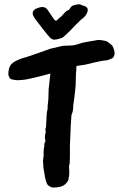

<svg xmlns="http://www.w3.org/2000/svg" viewBox="-20 -861 543 876"><path d="M225 -680Q211 -684 206 -692Q198 -700 173 -732Q134 -782 134 -785Q125 -802 132.5 -811.5Q140 -821 149 -823Q183 -838 198 -815Q200 -812 202.5 -808Q205 -804 208 -800Q221 -782 226 -774Q235 -759 246 -775Q259 -784 271 -798.5Q283 -813 295 -816Q307 -837 317 -837Q341 -844 348 -840Q355 -836 364 -834Q389 -826 376 -800Q371 -789 363 -782Q347 -770 328 -750Q269 -688 262 -688Q241 -680 225 -680ZM328 -541Q326 -523 326 -504Q326 -468 322 -439Q318 -410 317 -399.5Q316 -389 314 -379V-372Q314 -354 306 -336L303 -291L299 -196V-146Q299 -108 295 -105L296 -79V-68L295 -56Q295 -52 293 -52Q295 -40 283.5 -26.5Q272 -13 255 -9L237 -6Q233 -6 226 -5.5Q219 -5 214 -7Q209 -9 204 -12Q194 -18 190 -35Q187 -40 178 -96Q178 -108 176 -126L179 -150V-169Q179 -187 183 -194Q179 -200 188 -220Q181 -229 189 -260Q185 -273 189 -277Q191 -283 191 -305L192 -315Q192 -344 198 -368Q196 -371 198 -384Q200 -397 201 -415V-422Q202 -437 202 -454L203 -463Q203 -469 205.5 -487Q208 -505 210 -525H208Q102 -496 78 -496L61 -495Q46 -495 30 -500Q22 -504 18 -521Q18 -554 32.5 -569Q47 -584 87 -597Q97 -598 211 -639L254 -649Q266 -653 292 -653Q318 -653 335.5 -659.5Q353 -666 374 -669.5Q395 -673 418 -677Q429 -681 458 -675Q469 -675 493 -652L499 -638Q499 -632 502 -629Q506 -602 490 -594Q484 -591 469 -586Q449 -586 369 -566Q365 -566 329 -560L328 -547Z"/></svg>

Font: Caveat Brush
Style: Regular
Weight: 400
Designer: Pablo Impallari
Foundry: Creative Lab NY
Version: Version 1.096; ttfautohint (v1.3)